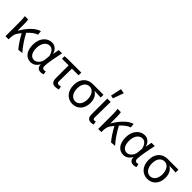

<svg xmlns="http://www.w3.org/2000/svg" viewBox="261 -2050 3342 3342"><g transform="rotate(45 1932.5 -379.0)"><path d="M406 8 497 0C424 -80 344 -201 295 -297C355 -362 410 -403 464 -420L456 -498C352 -472 244 -354 167 -221H163V-373C163 -416 161 -460 154 -486H73C81 -443 82 -391 82 -353V0H159V-25C160 -89 170 -140 199 -179C214 -200 229 -220 244 -238C291 -149 354 -51 406 8Z M709 12C772 12 823 -21 860 -87H863C863 -19 901 12 959 12C988 12 1008 5 1022 -1L1010 -64C1000 -60 987 -56 976 -56C950 -56 928 -74 928 -107C928 -196 963 -358 989 -486H908L887 -371H885C857 -463 795 -498 735 -498C623 -498 522 -401 522 -234C522 -75 598 12 709 12ZM726 -57C651 -57 607 -122 607 -235C607 -363 674 -429 744 -429C789 -429 839 -405 866 -299L858 -208C852 -126 790 -57 726 -57Z M1317 12C1348 12 1376 5 1395 -1L1383 -64C1367 -60 1351 -56 1336 -56C1309 -56 1295 -70 1295 -104C1295 -202 1296 -310 1299 -419H1463V-486H1125L1055 -481V-419H1218V-110C1218 -31 1243 12 1317 12Z M1739 12C1858 12 1951 -76 1951 -227C1951 -318 1915 -386 1855 -420V-424C1910 -423 1954 -420 2009 -416V-486H1743C1628 -486 1521 -408 1521 -238C1521 -77 1621 12 1739 12ZM1740 -56C1663 -56 1606 -126 1606 -238C1606 -359 1664 -418 1741 -418C1824 -418 1871 -331 1871 -234C1871 -125 1816 -56 1740 -56Z M2196 12C2223 12 2240 7 2255 0L2244 -62C2232 -58 2223 -56 2214 -56C2193 -56 2180 -68 2180 -95C2180 -212 2184 -355 2186 -486H2103V-101C2103 -29 2128 12 2196 12ZM2112 -569 2169 -558 2240 -755 2155 -770Z M2689 8 2780 0C2707 -80 2627 -201 2578 -297C2638 -362 2693 -403 2747 -420L2739 -498C2635 -472 2527 -354 2450 -221H2446V-373C2446 -416 2444 -460 2437 -486H2356C2364 -443 2365 -391 2365 -353V0H2442V-25C2443 -89 2453 -140 2482 -179C2497 -200 2512 -220 2527 -238C2574 -149 2637 -51 2689 8Z M2992 12C3055 12 3106 -21 3143 -87H3146C3146 -19 3184 12 3242 12C3271 12 3291 5 3305 -1L3293 -64C3283 -60 3270 -56 3259 -56C3233 -56 3211 -74 3211 -107C3211 -196 3246 -358 3272 -486H3191L3170 -371H3168C3140 -463 3078 -498 3018 -498C2906 -498 2805 -401 2805 -234C2805 -75 2881 12 2992 12ZM3009 -57C2934 -57 2890 -122 2890 -235C2890 -363 2957 -429 3027 -429C3072 -429 3122 -405 3149 -299L3141 -208C3135 -126 3073 -57 3009 -57Z M3583 12C3702 12 3795 -76 3795 -227C3795 -318 3759 -386 3699 -420V-424C3754 -423 3798 -420 3853 -416V-486H3587C3472 -486 3365 -408 3365 -238C3365 -77 3465 12 3583 12ZM3584 -56C3507 -56 3450 -126 3450 -238C3450 -359 3508 -418 3585 -418C3668 -418 3715 -331 3715 -234C3715 -125 3660 -56 3584 -56Z"/></g></svg>

Font: Giro Sans Regular
Style: Regular
Weight: 400
Designer: Paul D. Hunt
Foundry: Adobe Systems Incorporated
Version: Version 1.000;PS 1.0;hotconv 1.0.88;makeotf.lib2.5.647800